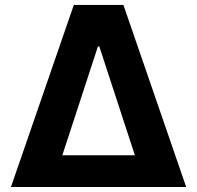

<svg xmlns="http://www.w3.org/2000/svg" viewBox="-20 -747 788 767"><path d="M23.8 0 274.9 -727.3H473L723.7 0ZM229 -126.8H518.8L376.8 -561.1H371.1Z"/></svg>

Font: Inter P
Style: Bold
Weight: 700
Designer: Rasmus Andersson
Foundry: rsms
Version: Version 3.018;git-588b23468